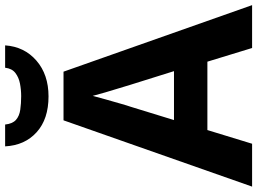

<svg xmlns="http://www.w3.org/2000/svg" viewBox="-144 -834 979 730"><g transform="rotate(-90 345.0 -469.5)"><path d="M527 0 475 -170H215L163 0H0L252 -717H437L690 0ZM387 -463Q382 -480 374 -506Q366 -532 358 -559Q350 -586 345 -606Q340 -586 331.5 -556.5Q323 -527 315.5 -500.5Q308 -474 304 -463L253 -297H439ZM537 -939Q532 -866 479 -820Q426 -774 343 -774Q257 -774 207 -819Q157 -864 153 -939H236Q239 -911 253.5 -898Q268 -885 292 -881.5Q316 -878 344 -878Q368 -878 391.5 -882.5Q415 -887 432 -900Q449 -913 452 -939Z"/></g></svg>

Font: Noto Sans Balinese
Style: Regular
Weight: 400
Designer: Aditya Bayu, David Williams
Foundry: David Williams
Version: Version 2.003